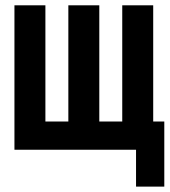

<svg xmlns="http://www.w3.org/2000/svg" viewBox="-20 -567 642 727"><path d="M495.1 0H34.7V-546.9H151.9V-106.9H238.8V-546.9H356V-106.9H442.9V-546.9H560.1V-106.9H602.1V139.6H495.1Z"/></svg>

Font: Hack
Style: Bold
Weight: 700
Monospace: yes
Designer: Christopher Simpkins
Foundry: Christopher Simpkins
Version: Version 2.017